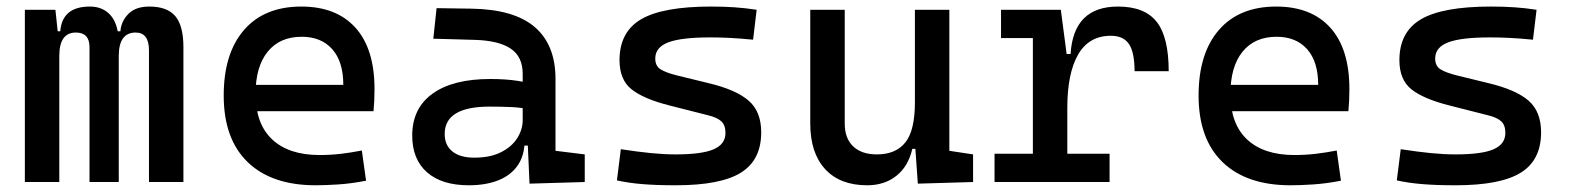

<svg xmlns="http://www.w3.org/2000/svg" viewBox="-20 -547 4728 577"><path d="M427.7 0V-395.5Q427.7 -449.2 387.7 -449.2Q336.9 -449.2 336.9 -378.9L301.8 -453.1H341.8Q344.2 -483.4 366 -505.4Q387.7 -527.3 428.7 -527.3Q482.4 -527.3 506.8 -498.5Q531.2 -469.7 531.2 -405.3V0ZM54.7 0V-517.6H146.5L158.2 -408.2V0ZM249 0V-405.3Q249 -449.2 208 -449.2Q158.2 -449.2 158.2 -378.9L127.9 -453.1H161.1Q167 -527.3 250 -527.3Q290.5 -527.3 313.7 -499.5Q336.9 -471.7 336.9 -415V0Z M928.7 9.8Q796.4 9.8 724.4 -59.8Q652.3 -129.4 652.3 -259.8Q652.3 -386.7 713.4 -457Q774.4 -527.3 885.7 -527.3Q990.7 -527.3 1048.1 -463.9Q1105.5 -400.4 1105.5 -279.3Q1105.5 -243.7 1102.5 -212.9H739.3V-292H1011.7Q1011.7 -361.8 978.5 -399.2Q945.3 -436.5 886.7 -436.5Q820.8 -436.5 784.4 -391.6Q748 -346.7 748 -264.6Q748 -174.8 798.1 -127.9Q848.1 -81.1 940.4 -81.1Q972.7 -81.1 1003.9 -84.7Q1035.2 -88.4 1067.4 -94.7L1080.1 -3.9Q1034.2 4.9 996.1 7.3Q958 9.8 928.7 9.8Z M1571.3 4.9 1564.5 -148.4 1550.8 -191.4V-325.2Q1550.8 -377 1514.4 -401.1Q1478 -425.3 1406.2 -427.2L1282.2 -430.7L1292 -522.5L1396.5 -521Q1524.9 -519 1587.2 -465.6Q1649.4 -412.1 1649.4 -309.6V-93.8L1737.3 -83V0ZM1388.7 9.8Q1307.6 9.8 1263.2 -29.3Q1218.8 -68.4 1218.8 -139.6Q1218.8 -221.7 1280 -265.6Q1341.3 -309.6 1453.1 -309.6Q1499.5 -309.6 1535.9 -304Q1572.3 -298.3 1600.6 -287.1L1579.1 -216.8Q1546.4 -224.1 1515.1 -225.3Q1483.9 -226.6 1451.2 -226.6Q1316.4 -226.6 1316.4 -144.5Q1316.4 -110.4 1339.6 -91.8Q1362.8 -73.2 1405.3 -73.2Q1453.6 -73.2 1486.1 -89.8Q1518.6 -106.4 1534.7 -132.3Q1550.8 -158.2 1550.8 -185.5V-242.2L1581.1 -109.4H1540L1556.6 -125Q1556.6 -80.1 1535.9 -50Q1515.1 -20 1477.5 -5.1Q1439.9 9.8 1388.7 9.8Z M2010.7 9.8Q1952.1 9.8 1910.4 6.3Q1868.7 2.9 1834 -4.9L1845.7 -98.6Q1897 -90.8 1936.3 -86.9Q1975.6 -83 2010.7 -83Q2089.4 -83 2124.8 -98.4Q2160.2 -113.8 2160.2 -147.5Q2160.2 -170.9 2147.7 -182.4Q2135.3 -193.8 2109.4 -200.2L1990.2 -230.5Q1913.6 -250 1877.7 -278.8Q1841.8 -307.6 1841.8 -366.2Q1841.8 -451.2 1907 -489.3Q1972.2 -527.3 2117.2 -527.3Q2154.8 -527.3 2187.3 -525.1Q2219.7 -522.9 2253.9 -517.6L2243.2 -427.7Q2203.6 -431.6 2173.3 -433.1Q2143.1 -434.6 2114.3 -434.6Q2027.3 -434.6 1988.3 -419.7Q1949.2 -404.8 1949.2 -371.1Q1949.2 -348.6 1965.3 -338.6Q1981.4 -328.6 2014.6 -320.3L2110.4 -296.9Q2191.9 -277.3 2229.7 -244.6Q2267.6 -211.9 2267.6 -149.4Q2267.6 -65.9 2206.5 -28.1Q2145.5 9.8 2010.7 9.8Z M2585.9 9.8Q2504.4 9.8 2459.7 -38.8Q2415 -87.4 2415 -175.8V-517.6H2518.6V-175.8Q2518.6 -131.3 2543.9 -107.2Q2569.3 -83 2615.2 -83Q2671.9 -83 2700.7 -118.9Q2729.5 -154.8 2729.5 -239.3L2755.9 -99.6H2721.7Q2709.5 -46.9 2673.8 -18.6Q2638.2 9.8 2585.9 9.8ZM2738.3 4.9 2729.5 -119.1V-210H2833V-93.8L2904.3 -83V0ZM2729.5 -146.5V-517.6H2833V-175.8Z M3187.5 -222.7 3157.2 -384.8H3197.3Q3206.1 -527.3 3339.8 -527.3Q3419.9 -527.3 3456.1 -481.4Q3492.2 -435.5 3492.2 -333H3389.6Q3389.6 -389.6 3372.8 -414.6Q3356 -439.5 3318.4 -439.5Q3252.4 -439.5 3220 -383.1Q3187.5 -326.7 3187.5 -222.7ZM2968.8 0V-85H3314.5V0ZM3084 0V-517.6H3168L3187.5 -369.1V0ZM2988.3 -432.6V-517.6H3161.1L3170.9 -432.6Z M3858.4 9.8Q3726.1 9.8 3654.1 -59.8Q3582 -129.4 3582 -259.8Q3582 -386.7 3643.1 -457Q3704.1 -527.3 3815.4 -527.3Q3920.4 -527.3 3977.8 -463.9Q4035.2 -400.4 4035.2 -279.3Q4035.2 -243.7 4032.2 -212.9H3668.9V-292H3941.4Q3941.4 -361.8 3908.2 -399.2Q3875 -436.5 3816.4 -436.5Q3750.5 -436.5 3714.1 -391.6Q3677.7 -346.7 3677.7 -264.6Q3677.7 -174.8 3727.8 -127.9Q3777.8 -81.1 3870.1 -81.1Q3902.3 -81.1 3933.6 -84.7Q3964.8 -88.4 3997.1 -94.7L4009.8 -3.9Q3963.9 4.9 3925.8 7.3Q3887.7 9.8 3858.4 9.8Z M4354.5 9.8Q4295.9 9.8 4254.2 6.3Q4212.4 2.9 4177.7 -4.9L4189.5 -98.6Q4240.7 -90.8 4280 -86.9Q4319.3 -83 4354.5 -83Q4433.1 -83 4468.5 -98.4Q4503.9 -113.8 4503.9 -147.5Q4503.9 -170.9 4491.5 -182.4Q4479 -193.8 4453.1 -200.2L4334 -230.5Q4257.3 -250 4221.4 -278.8Q4185.5 -307.6 4185.5 -366.2Q4185.5 -451.2 4250.7 -489.3Q4315.9 -527.3 4460.9 -527.3Q4498.5 -527.3 4531 -525.1Q4563.5 -522.9 4597.7 -517.6L4586.9 -427.7Q4547.4 -431.6 4517.1 -433.1Q4486.8 -434.6 4458 -434.6Q4371.1 -434.6 4332 -419.7Q4293 -404.8 4293 -371.1Q4293 -348.6 4309.1 -338.6Q4325.2 -328.6 4358.4 -320.3L4454.1 -296.9Q4535.6 -277.3 4573.5 -244.6Q4611.3 -211.9 4611.3 -149.4Q4611.3 -65.9 4550.3 -28.1Q4489.3 9.8 4354.5 9.8Z"/></svg>

Font: Cascadia Mono PL
Style: Regular
Weight: 400
Monospace: yes
Designer: Aaron Bell
Foundry: Saja Typeworks
Version: Version 2102.003